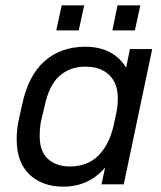

<svg xmlns="http://www.w3.org/2000/svg" viewBox="-20 -696 609 725"><path d="M43 -169.9Q43 -204.1 49.8 -239.3L63.5 -300.8Q86.9 -411.1 148.4 -465.3Q210 -519.5 301.8 -519.5Q355.5 -519.5 394.5 -499Q433.6 -478.5 456.1 -440.4L470.7 -510.7H554.7L447.3 0H363.3L377 -63.5Q315.4 8.8 218.8 8.8Q139.6 8.8 91.3 -37.1Q43 -83 43 -169.9ZM408.2 -218.8 419.9 -272.5Q424.8 -296.9 424.8 -325.2Q424.8 -380.9 392.6 -412.6Q360.4 -444.3 302.7 -444.3Q244.1 -444.3 204.6 -409.2Q165 -374 148.4 -294.9L134.8 -238.3Q129.9 -211.9 129.9 -181.6Q129.9 -124 161.1 -95.7Q192.4 -67.4 244.1 -67.4Q309.6 -67.4 350.6 -107.9Q391.6 -148.4 408.2 -218.8ZM423.8 -675.8H509.8L489.3 -581.1H404.3ZM212.9 -675.8H297.9L277.3 -581.1H192.4Z"/></svg>

Font: Dinish Expanded
Style: Italic
Weight: 400
Width: 7
Italic angle: -12°
Designer: Charles Nix
Foundry: Playbeing
Version: Version 2.005; ttfautohint (v1.8.3)